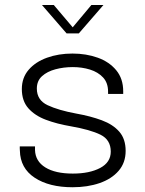

<svg xmlns="http://www.w3.org/2000/svg" viewBox="-20 -758 596 787"><path d="M277.5 9.5Q181.5 9.5 122.2 -29.5Q63 -68.5 61.5 -140.5Q61 -145 61 -149.8Q61 -154.5 61 -158H123.5Q123.5 -154.5 123.5 -151.2Q123.5 -148 123.5 -143Q125 -97 165.8 -71.8Q206.5 -46.5 278.5 -46.5Q347 -46.5 390.5 -69.5Q434 -92.5 434 -136.5Q434 -185 392 -205.8Q350 -226.5 269.5 -240.5Q213.5 -250 168.2 -267Q123 -284 96.2 -314.2Q69.5 -344.5 69.5 -393Q69.5 -439.5 97.5 -472Q125.5 -504.5 172.8 -521.5Q220 -538.5 277 -538.5Q333.5 -538.5 380.8 -521.5Q428 -504.5 456.5 -470Q485 -435.5 485 -384V-373H423V-382Q423 -418.5 402.5 -440.5Q382 -462.5 349 -472.8Q316 -483 278.5 -483Q241 -483 207.2 -474Q173.5 -465 152.2 -445.8Q131 -426.5 131 -395Q131 -347.5 175.2 -326.8Q219.5 -306 292.5 -292.5Q351.5 -282 397.2 -265Q443 -248 469 -218.2Q495 -188.5 495 -139.5Q495 -91 466.2 -57.8Q437.5 -24.5 388.2 -7.5Q339 9.5 277.5 9.5ZM152 -737.5H200.5L278 -646L354.5 -737.5H404L303 -621H253Z"/></svg>

Font: Epilogue Light
Style: Regular
Weight: 300
Designer: Tyler Finck
Foundry: Etcetera Type Co
Version: Version 2.111; ttfautohint (v1.8.3)